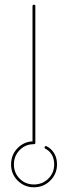

<svg xmlns="http://www.w3.org/2000/svg" viewBox="-20 -762 290 815"><path d="M124 33Q84 33 55.5 5Q27 -23 27 -64Q27 -104 53.5 -132Q80 -160 118 -162V-736Q118 -742 124 -742Q130 -742 130 -736V-155Q130 -150 124 -150Q88 -150 63.5 -125Q39 -100 39 -64Q39 -28 63.5 -3.5Q88 21 124 21Q160 21 185 -3.5Q210 -28 210 -64Q210 -89 199.5 -106Q189 -123 172 -131Q169 -133 169 -136Q169 -140 172.5 -141.5Q176 -143 178 -141Q197 -132 209.5 -112Q222 -92 222 -64Q222 -24 193.5 4.5Q165 33 124 33Z"/></svg>

Font: Moirai One
Style: Regular
Weight: 400
Designer: Jiyeon Park
Foundry: JAMO
Version: Version 1.000; ttfautohint (v1.8.4.7-5d5b);gftools[0.9.29]